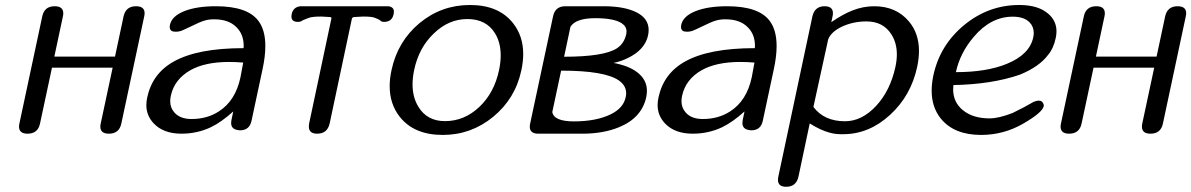

<svg xmlns="http://www.w3.org/2000/svg" viewBox="-20 -525 4678 754"><path d="M456.5 -40Q448.2 0 407.7 0Q374 0 374 -27.8Q374 -33.2 375.5 -40L422.4 -259.3H184.1L137.2 -40Q128.9 0 88.4 0Q54.7 0 54.7 -27.8Q54.7 -33.2 56.2 -40L146 -460.9Q154.3 -500.5 194.8 -500.5Q228.5 -500.5 228.5 -472.7Q228.5 -467.3 227.1 -460.9L193.4 -302.7H431.6L465.3 -460.9Q474.1 -500.5 514.2 -500.5Q547.9 -500.5 547.9 -473.1Q547.9 -467.8 546.4 -460.9Z M839.4 -87.4Q904.8 -129.4 924.3 -221.2L935.1 -279.3Q905.8 -281.7 879.4 -281.7Q785.6 -281.7 728 -249.5Q664.6 -213.4 650.9 -148.9Q648.4 -137.7 648.4 -127.9Q648.4 -101.6 665 -83Q687.5 -57.6 732.4 -57.6Q793 -57.6 839.4 -87.4ZM995.6 -441.9Q1022 -406.2 1022 -343.8Q1022 -304.2 1011.2 -253.9L967.8 -50.8Q960 -13.2 922.4 -13.2L914.1 -14.2Q887.7 -18.1 887.7 -42Q887.7 -46.9 888.7 -52.7L896 -87.4Q849.6 -45.4 808.1 -25.4Q754.4 0 692.4 0Q622.1 0 583.5 -40.5Q554.7 -71.3 554.7 -112.3Q554.7 -126.5 558.1 -142.1Q578.1 -236.3 662.1 -283.2Q755.9 -335.9 936.5 -335.9Q937 -340.3 937 -344.7Q937 -390.6 908.2 -418.5Q877.9 -449.2 820.8 -449.2Q798.8 -449.2 782.2 -443.8Q765.6 -439 730 -421.4Q700.7 -407.2 691.4 -403.8Q681.6 -400.4 670.9 -400.4Q658.7 -400.4 653.8 -403.8Q646.5 -408.7 646.5 -419.4Q646.5 -423.3 647.5 -427.7Q654.8 -461.4 703.1 -481Q752 -500.5 827.6 -500.5Q953.1 -500.5 995.6 -441.9Z M1505.4 -500.5Q1526.9 -497.6 1526.9 -479Q1526.9 -474.6 1525.9 -469.7Q1519.5 -439 1488.3 -439Q1481.4 -439 1475.6 -441.9Q1475.6 -445.8 1452.1 -455.1Q1440.9 -460 1405.8 -460L1369.1 -458Q1363.3 -456.5 1361.8 -451.2L1274.9 -41.5Q1266.1 0 1225.6 0Q1192.9 0 1192.9 -27.8Q1192.9 -34.2 1194.3 -41.5L1281.2 -451.2Q1281.7 -452.1 1281.7 -453.1Q1281.7 -457 1276.9 -458L1241.7 -460Q1206.5 -460 1193.4 -455.1Q1165 -444.8 1164.1 -441.9Q1157.2 -439 1150.4 -439Q1124.5 -439 1124.5 -460.4Q1124.5 -464.4 1125.5 -469.7Q1131.3 -497.1 1159.7 -500.5Z M1862.3 -105Q1920.9 -160.2 1939.9 -250Q1946.3 -280.8 1946.3 -307.6Q1946.3 -357.9 1923.8 -394.5Q1889.2 -450.2 1815.4 -450.2Q1742.2 -450.2 1684.1 -394Q1625 -338.4 1606.4 -250Q1600.1 -219.7 1600.1 -193.4Q1600.1 -143.6 1622.6 -106.4Q1656.7 -49.3 1727.5 -49.3Q1803.2 -49.3 1862.3 -105ZM1995.1 -433.6Q2034.7 -383.3 2034.7 -313Q2034.7 -282.7 2027.3 -248.5Q2003.9 -138.2 1917 -66.4Q1830.1 4.9 1718.8 4.9Q1606 4.9 1549.8 -66.4Q1510.3 -116.7 1510.3 -186.5Q1510.3 -216.8 1517.6 -250Q1541.5 -362.3 1627.4 -434.1Q1713.4 -505.4 1825.7 -505.4Q1939 -505.4 1995.1 -433.6Z M2437 -143.1Q2439 -151.4 2439 -158.7Q2439 -188.5 2411.1 -208.5Q2356 -247.6 2183.6 -247.6L2148.9 -85Q2155.3 -48.3 2233.9 -48.3Q2320.8 -48.3 2377.4 -75.7Q2428.2 -100.1 2437 -143.1ZM2220.2 -419.9 2195.3 -302.2Q2351.6 -302.2 2402.8 -335.4Q2431.6 -354.5 2439.5 -391.6Q2440.4 -397 2440.4 -401.4Q2440.4 -421.4 2420.9 -434.1Q2390.1 -453.6 2317.9 -453.6Q2241.2 -453.6 2220.2 -419.9ZM2409.7 -24.9Q2348.1 0 2267.6 0H2093.8Q2060.5 0 2060.5 -27.3Q2060.5 -33.2 2062 -40L2151.9 -460.9Q2160.2 -500.5 2200.2 -500.5H2353.5Q2432.1 -500 2478.5 -477.1Q2527.3 -453.1 2527.3 -407.2Q2527.3 -397 2524.9 -385.7Q2512.7 -329.6 2445.3 -296.9Q2419.4 -284.2 2389.6 -277.8Q2447.8 -267.1 2481 -242.2Q2520.5 -212.9 2520.5 -168.5Q2520.5 -156.7 2518.1 -144.5Q2500.5 -61.5 2409.7 -24.9Z M2847.2 -87.4Q2912.6 -129.4 2932.1 -221.2L2942.9 -279.3Q2913.6 -281.7 2887.2 -281.7Q2793.5 -281.7 2735.8 -249.5Q2672.4 -213.4 2658.7 -148.9Q2656.2 -137.7 2656.2 -127.9Q2656.2 -101.6 2672.9 -83Q2695.3 -57.6 2740.2 -57.6Q2800.8 -57.6 2847.2 -87.4ZM3003.4 -441.9Q3029.8 -406.2 3029.8 -343.8Q3029.8 -304.2 3019 -253.9L2975.6 -50.8Q2967.8 -13.2 2930.2 -13.2L2921.9 -14.2Q2895.5 -18.1 2895.5 -42Q2895.5 -46.9 2896.5 -52.7L2903.8 -87.4Q2857.4 -45.4 2815.9 -25.4Q2762.2 0 2700.2 0Q2629.9 0 2591.3 -40.5Q2562.5 -71.3 2562.5 -112.3Q2562.5 -126.5 2565.9 -142.1Q2585.9 -236.3 2669.9 -283.2Q2763.7 -335.9 2944.3 -335.9Q2944.8 -340.3 2944.8 -344.7Q2944.8 -390.6 2916 -418.5Q2885.7 -449.2 2828.6 -449.2Q2806.6 -449.2 2790 -443.8Q2773.4 -439 2737.8 -421.4Q2708.5 -407.2 2699.2 -403.8Q2689.5 -400.4 2678.7 -400.4Q2666.5 -400.4 2661.6 -403.8Q2654.3 -408.7 2654.3 -419.4Q2654.3 -423.3 2655.3 -427.7Q2662.6 -461.4 2710.9 -481Q2759.8 -500.5 2835.4 -500.5Q2960.9 -500.5 3003.4 -441.9Z M3420.9 -109.4Q3476.6 -169.9 3496.6 -263.2Q3502 -288.6 3502 -311.5Q3502 -356.4 3480.5 -390.1Q3448.2 -440.9 3382.8 -440.9Q3331.1 -440.9 3287.6 -420.9Q3244.6 -400.9 3232.4 -370.6L3174.3 -105Q3216.8 -48.8 3298.3 -48.8Q3364.7 -48.8 3420.9 -109.4ZM3549.8 -440.4Q3588.9 -393.6 3588.9 -325.2Q3588.9 -295.9 3582 -263.2Q3557.6 -148.9 3475.1 -73.7Q3392.6 2 3291.5 2H3281.7Q3258.8 2 3236.8 -4.4Q3202.1 -13.7 3160.2 -40L3159.7 -39.6L3115.7 168.5Q3106.9 208.5 3067.4 208.5Q3035.2 208.5 3035.2 181.6Q3035.2 175.8 3036.6 168.5L3170.4 -460.9Q3179.7 -500.5 3218.3 -500.5Q3251 -500.5 3251 -473.1Q3251 -467.3 3249.5 -460.9L3244.6 -438Q3290 -469.2 3327.6 -483.9Q3369.6 -500.5 3413.1 -500.5Q3499.5 -500.5 3549.8 -440.4Z M3934.1 -274.4Q4022.9 -310.5 4037.6 -377.9Q4039.6 -387.2 4039.6 -395.5Q4039.6 -420.4 4023.4 -437Q4002 -459.5 3957 -459.5Q3871.1 -459.5 3804.2 -380.4Q3750 -316.9 3733.9 -241.7Q3855 -241.7 3934.1 -274.4ZM4039.1 -125Q4050.8 -129.9 4059.1 -129.9Q4074.2 -129.9 4078.6 -114.3Q4079.1 -112.8 4079.1 -110.8Q4079.1 -109.4 4078.6 -107.4Q4073.2 -83 3998.5 -39.6Q3921.4 4.9 3833 4.9Q3727.1 4.9 3674.8 -59.1Q3638.7 -104 3638.7 -168.5Q3638.7 -196.3 3645 -227.1Q3670.4 -347.7 3766.6 -426.8Q3862.3 -505.4 3982.9 -505.4Q4058.6 -505.4 4098.1 -469.7Q4128.9 -442.4 4128.9 -401.9Q4128.9 -389.6 4126 -376Q4117.2 -334.5 4096.7 -310.5Q4062 -263.2 3985.4 -231.9Q3875.5 -193.8 3724.1 -190.9Q3723.1 -182.6 3723.1 -174.3Q3723.1 -124 3760.7 -92.8Q3800.3 -60.1 3865.7 -60.1Q3902.8 -60.1 3957 -81.5Q4005.4 -105 4039.1 -125Z M4546.9 -40Q4538.6 0 4498 0Q4464.4 0 4464.4 -27.8Q4464.4 -33.2 4465.8 -40L4512.7 -259.3H4274.4L4227.5 -40Q4219.2 0 4178.7 0Q4145 0 4145 -27.8Q4145 -33.2 4146.5 -40L4236.3 -460.9Q4244.6 -500.5 4285.2 -500.5Q4318.8 -500.5 4318.8 -472.7Q4318.8 -467.3 4317.4 -460.9L4283.7 -302.7H4522L4555.7 -460.9Q4564.5 -500.5 4604.5 -500.5Q4638.2 -500.5 4638.2 -473.1Q4638.2 -467.8 4636.7 -460.9Z"/></svg>

Font: inglobal
Style: Italic
Weight: 400
Italic angle: -12°
Designer: Andrey Kochetov, Denis Davydov, Evgeny Yurtaev
Foundry: inglobal
Version: Version 1.00 September 25, 2014, initial release